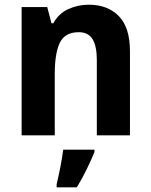

<svg xmlns="http://www.w3.org/2000/svg" viewBox="-20 -576 642 817"><path d="M358 -556Q438 -556 485.5 -507.5Q533 -459 533 -358V0H392V-321Q392 -379 374 -409Q356 -439 315 -439Q257 -439 235 -395Q213 -351 213 -260V0H72V-546H181L199 -477H207Q230 -519 271 -537.5Q312 -556 358 -556ZM382 71Q368 105 349 144Q330 183 307 221H221V208Q228 180 236.5 136.5Q245 93 249 61H382Z"/></svg>

Font: Noto Sans Gujarati SemiCondensed
Style: Bold
Weight: 700
Width: 4
Designer: Jelle Bosma - Monotype Design Team, Universal Thirst
Foundry: Monotype Imaging Inc.
Version: Version 2.106; ttfautohint (v1.8.4.7-5d5b)